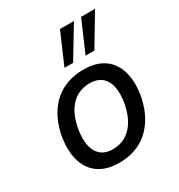

<svg xmlns="http://www.w3.org/2000/svg" viewBox="-178 -871 935 1001"><g transform="rotate(-30 289.0 -370.5)"><path d="M251 9Q174 9 126 -25.5Q78 -60 61 -124Q44 -188 61 -275Q74 -332 98.5 -375.5Q123 -419 157.5 -448Q192 -477 235.5 -491.5Q279 -506 329 -506Q405 -506 453 -472Q501 -438 518 -374.5Q535 -311 518 -224Q505 -166 480.5 -122.5Q456 -79 421.5 -49.5Q387 -20 344 -5.5Q301 9 251 9ZM257 -69Q298 -69 331 -87Q364 -105 388.5 -142Q413 -179 425 -236Q443 -329 415.5 -378.5Q388 -428 321 -428Q282 -428 248.5 -411Q215 -394 190.5 -357Q166 -320 154 -263Q136 -169 163.5 -119Q191 -69 257 -69ZM376 -563 457 -750H541L429 -563ZM249 -563 330 -750H414L301 -563Z"/></g></svg>

Font: Nunito Sans 7pt SemiCondensed Medium
Style: Italic
Weight: 500
Width: 4
Italic angle: -9°
Designer: Vernon Adams
Foundry: Vernon Adams
Version: Version 3.101;gftools[0.9.27]